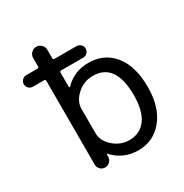

<svg xmlns="http://www.w3.org/2000/svg" viewBox="-175 -912 999 1041"><g transform="rotate(-30 324.5 -392.0)"><path d="M522.5 -283.2Q522.5 -484.4 380.9 -484.4Q325.2 -484.4 282.2 -445.8Q239.3 -407.2 239.3 -359.4V-207Q239.3 -159.2 282.7 -121.1Q326.2 -83 380.9 -83Q447.3 -83 484.9 -133.3Q522.5 -183.6 522.5 -283.2ZM71.3 -595.7Q56.6 -595.7 45.9 -606.4Q35.2 -617.2 35.2 -631.8Q35.2 -646.5 45.9 -657.2Q56.6 -668 71.3 -668H140.6Q150.4 -668 150.4 -677.7V-730.5Q150.4 -748 163.6 -761.2Q176.8 -774.4 194.8 -774.4Q212.9 -774.4 226.1 -761.2Q239.3 -748 239.3 -730.5V-677.7Q239.3 -668 249 -668H386.7Q401.4 -668 412.1 -657.2Q422.9 -646.5 422.9 -631.8Q422.9 -617.2 412.1 -606.4Q401.4 -595.7 386.7 -595.7H249Q239.3 -595.7 239.3 -585.9V-498Q239.3 -495.1 241.7 -494.1Q244.1 -493.2 246.1 -495.1Q305.7 -557.6 395.5 -557.6Q494.1 -557.6 552.2 -485.4Q610.4 -413.1 610.4 -283.2Q610.4 -158.2 550.8 -84.5Q491.2 -10.7 395.5 -10.7Q301.8 -10.7 239.3 -79.1Q238.3 -80.1 236.8 -79.6Q235.4 -79.1 235.4 -77.1V-62.5Q234.4 -44.9 222.2 -32.7Q210 -20.5 192.4 -20.5Q174.8 -20.5 162.6 -32.7Q150.4 -44.9 150.4 -62.5V-585.9Q150.4 -595.7 140.6 -595.7Z"/></g></svg>

Font: Gen Jyuu GothicX Regular
Style: Regular
Weight: 400
Designer: [Source Han Sans]
Ryoko NISHIZUKA  (kana & ideographs); Paul D. Hunt (Latin, Greek & Cyrillic); Wenlong ZHANG  (bopomofo
Version: Version 1.002.20150607